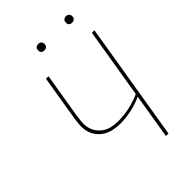

<svg xmlns="http://www.w3.org/2000/svg" viewBox="-263 -1019 1126 1126"><g transform="rotate(-45 300.0 -456.0)"><path d="M424 0 470 -280Q426 -260 379 -250Q332 -240 287 -240Q257 -240 229.5 -246Q202 -252 179 -266Q156 -280 139.5 -302Q123 -324 116.5 -351Q110 -378 112.5 -407.5Q115 -437 120 -466L164 -735H185L140 -463Q136 -437 133.5 -411Q131 -385 136.5 -360.5Q142 -336 156.5 -316Q171 -296 191 -283Q211 -270 236 -264.5Q261 -259 288 -259Q334 -259 381 -269Q428 -279 473 -299L545 -735H566L445 0ZM505 -859Q499 -859 493.5 -861Q488 -863 484 -867.5Q480 -872 479.5 -878.5Q479 -885 480 -891Q480 -896 482.5 -900Q485 -904 489 -906.5Q493 -909 497 -910.5Q501 -912 506 -912Q512 -912 517.5 -909.5Q523 -907 527 -902.5Q531 -898 532 -891.5Q533 -885 532 -879Q531 -874 528.5 -870Q526 -866 522.5 -863.5Q519 -861 514.5 -860Q510 -859 505 -859ZM275 -859Q269 -859 263.5 -861Q258 -863 254 -867.5Q250 -872 249.5 -878.5Q249 -885 250 -891Q250 -896 252.5 -900Q255 -904 259 -906.5Q263 -909 267 -910.5Q271 -912 276 -912Q282 -912 287.5 -909.5Q293 -907 297 -902.5Q301 -898 302 -891.5Q303 -885 302 -879Q301 -874 298.5 -870Q296 -866 292.5 -863.5Q289 -861 284.5 -860Q280 -859 275 -859Z"/></g></svg>

Font: Iosevka Aile Thin Oblique
Style: Regular
Weight: 100
Italic angle: -9°
Designer: Belleve Invis
Foundry: Belleve Invis
Version: Version 31.1.0; ttfautohint (v1.8.4)